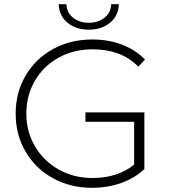

<svg xmlns="http://www.w3.org/2000/svg" viewBox="-20 -894 813 919"><path d="M55 -350Q55 -451 102.5 -532Q150 -613 233.5 -659Q317 -705 422 -705Q499 -705 563.5 -680.5Q628 -656 674 -609L642 -575Q598 -619 543.5 -638.5Q489 -658 423 -658Q333 -658 260.5 -618Q188 -578 147 -507.5Q106 -437 106 -350Q106 -264 147.5 -193.5Q189 -123 261 -82.5Q333 -42 423 -42Q543 -42 622 -106V-311H389V-356H671V-85Q625 -41 559.5 -18Q494 5 421 5Q317 5 233.5 -41Q150 -87 102.5 -168Q55 -249 55 -350ZM261 -874H298Q299 -834 329.5 -809.5Q360 -785 405 -785Q450 -785 480.5 -809.5Q511 -834 512 -874H549Q547 -818 506.5 -785Q466 -752 405 -752Q344 -752 303.5 -785Q263 -818 261 -874Z"/></svg>

Font: Goldbeck Next Light
Style: Regular
Weight: 300
Designer: Julieta Ulanovsky
Foundry: Julieta Ulanovsky
Version: Version 7.200